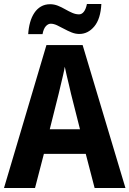

<svg xmlns="http://www.w3.org/2000/svg" viewBox="-20 -941 648 961"><path d="M453.6 0 409.2 -170.9H199.7L155.3 0H0L212.4 -715.3H393.6L607.9 0ZM380.4 -293.9 335.4 -471.7Q331.1 -491.7 325.2 -515.9Q319.3 -540 313.7 -564Q308.1 -587.9 304.2 -606.9Q301.3 -588.4 295.4 -563.5Q289.6 -538.6 283.7 -514.2Q277.8 -489.7 273.9 -472.7L229 -293.9ZM121.1 -770Q123 -801.3 130.6 -828.6Q138.2 -856 151.9 -876.5Q165.5 -897 185.3 -908.4Q205.1 -919.9 231 -919.9Q251 -919.9 269.8 -912.4Q288.6 -904.8 306.4 -894.5Q324.2 -884.3 341.6 -876.7Q358.9 -869.1 375.5 -869.1Q389.6 -869.1 399.9 -882.6Q410.2 -896 415 -920.9H487.3Q483.4 -846.2 451.9 -808.6Q420.4 -771 377 -771Q357.4 -771 338.1 -778.8Q318.8 -786.6 300.5 -796.6Q282.2 -806.6 265.4 -814.5Q248.5 -822.3 233.9 -822.3Q220.7 -822.3 209.2 -809.6Q197.8 -796.9 192.9 -770Z"/></svg>

Font: Open Sans SemiCondensed
Style: Bold
Weight: 700
Width: 4
Designer: Monotype Design Team
Foundry: Monotype Imaging Inc.
Version: Version 3.003